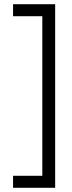

<svg xmlns="http://www.w3.org/2000/svg" viewBox="-20 -769 340 912"><path d="M42 -749H242V123H42V66H181V-692H42Z"/></svg>

Font: Panefresco 250wt
Style: Regular
Weight: 300
Version: Version 1.000